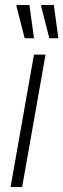

<svg xmlns="http://www.w3.org/2000/svg" viewBox="-20 -743 252 763"><path d="M22 0 115 -526H161L68 0ZM176 -591 143 -720 145 -723H194L212 -591ZM78 -591 45 -720 47 -723H97L115 -591Z"/></svg>

Font: Archivo SemiCondensed Thin
Style: Italic
Weight: 250
Width: 4
Italic angle: -10°
Designer: Hector Gatti
Foundry: Omnibus-Type
Version: Version 2.001